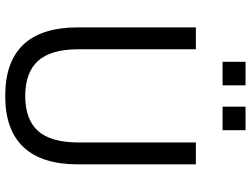

<svg xmlns="http://www.w3.org/2000/svg" viewBox="-130 -800 940 719"><g transform="rotate(90 339.5 -441.0)"><path d="M340 9Q212 9 147.5 -59Q83 -127 83 -264V-705H165V-266Q165 -162 208.5 -114Q252 -66 340 -66Q428 -66 471 -114Q514 -162 514 -266V-705H596V-264Q596 -128 531.5 -59.5Q467 9 340 9ZM380 -805V-891H468V-805ZM212 -805V-891H300V-805Z"/></g></svg>

Font: Nunito Sans 10pt SemiCondensed
Style: Regular
Weight: 400
Width: 4
Designer: Vernon Adams
Foundry: Vernon Adams
Version: Version 3.101;gftools[0.9.27]